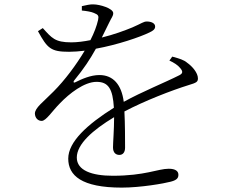

<svg xmlns="http://www.w3.org/2000/svg" viewBox="-20 -805 1040 875"><path d="M833 -519C818 -532 798 -538 765 -547L752 -529C772 -520 791 -508 801 -495C815 -479 813 -470 797 -462C732 -429 627 -387 544 -341C534 -419 496 -463 433 -463C393 -463 353 -445 323 -430C316 -426 313 -431 317 -437C363 -493 391 -536 417 -583C516 -601 618 -636 661 -657C678 -665 687 -672 687 -684C687 -700 668 -707 649 -707C634 -707 627 -699 583 -680C549 -666 498 -647 444 -634L477 -701C488 -725 496 -731 496 -745C496 -767 434 -785 406 -785C391 -786 371 -781 353 -777V-757C375 -755 397 -751 408 -746C428 -738 431 -733 427 -714C421 -687 409 -655 392 -622C362 -616 332 -612 305 -612C230 -612 216 -632 175 -677L153 -663C196 -584 212 -569 295 -569C317 -569 341 -571 366 -574C327 -509 276 -440 224 -388C177 -340 139 -314 139 -287C140 -267 153 -254 170 -254C190 -254 218 -299 253 -334C296 -379 364 -432 420 -432C474 -432 494 -400 499 -314C378 -238 291 -159 291 -82C291 -5 352 50 535 50C621 50 729 31 758 23C790 15 793 3 793 -9C793 -24 781 -36 749 -36C700 -36 641 -4 494 -4C399 -4 330 -28 330 -87C330 -148 402 -212 500 -271C500 -214 495 -155 495 -133C495 -108 509 -99 524 -99C540 -99 550 -111 550 -132C550 -164 550 -241 547 -297C640 -346 762 -393 839 -417C876 -428 882 -432 882 -448C882 -473 856 -503 833 -519Z"/></svg>

Font: Noto Serif SC Light
Style: Regular
Weight: 300
Designer: Ryoko NISHIZUKA 西塚涼子 (kana & ideographs); Frank Grießhammer (Latin, Greek & Cyrillic); Wenlong ZHANG 张文龙 (bopomofo); San
Foundry: Adobe
Version: Version 2.001;hotconv 1.1.0;makeotfexe 2.6.0